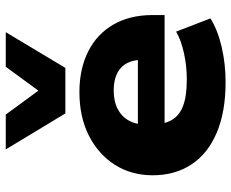

<svg xmlns="http://www.w3.org/2000/svg" viewBox="-90 -722 822 683"><g transform="rotate(-90 321.5 -380.0)"><path d="M371 11Q266 11 191.5 -20.5Q117 -52 78.5 -110.5Q40 -169 40 -248Q40 -324 77 -382.5Q114 -441 180.5 -475Q247 -509 336 -509Q418 -509 480 -478Q542 -447 576 -388.5Q610 -330 610 -248V-206H197V-301H468L451 -285Q450 -336 422 -361.5Q394 -387 341 -387Q303 -387 276 -373Q249 -359 234.5 -333Q220 -307 220 -268V-255Q220 -211 235.5 -182.5Q251 -154 286 -140.5Q321 -127 381 -127Q428 -127 474 -137Q520 -147 551 -165L598 -43Q557 -17 496.5 -3Q436 11 371 11ZM260 -559 132 -771H256L341 -655L426 -771H549L422 -559Z"/></g></svg>

Font: Nunito Sans 10pt SemiExpanded Black
Style: Regular
Weight: 900
Width: 6
Designer: Vernon Adams
Foundry: Vernon Adams
Version: Version 3.101;gftools[0.9.27]